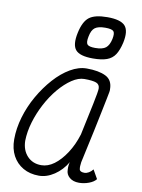

<svg xmlns="http://www.w3.org/2000/svg" viewBox="-101 -1007 803 1089"><g transform="rotate(10 300.0 -462.5)"><path d="M500 -75 529 -24Q516 -7 488 3.5Q460 14 431 14Q397 14 376.5 -3.5Q356 -21 356 -47Q355 -61 356.5 -74Q358 -87 361 -93Q332 -44 288.5 -15Q245 14 200 14Q148 14 109 -8.5Q70 -31 48.5 -71Q27 -111 27 -165Q27 -228 46.5 -294Q66 -360 100.5 -420Q135 -480 178 -528Q221 -576 269 -604Q317 -632 363 -632Q432 -632 472.5 -612Q513 -592 513 -539Q514 -535 512 -522.5Q510 -510 504.5 -484Q499 -458 489.5 -410.5Q480 -363 464 -287.5Q448 -212 424 -103Q420 -77 423 -62Q426 -47 452 -47Q464 -47 477 -54.5Q490 -62 500 -75ZM203 -47Q241 -47 277 -73.5Q313 -100 344.5 -148Q376 -196 395 -258Q419 -370 434 -442.5Q449 -515 449 -531Q449 -555 428.5 -563Q408 -571 360 -571Q326 -571 288.5 -546Q251 -521 215.5 -479Q180 -437 152 -384Q124 -331 107.5 -275.5Q91 -220 90 -168Q91 -114 122 -80.5Q153 -47 203 -47ZM387 -694Q311 -694 286.5 -723Q262 -752 277 -822Q291 -889 323.5 -914Q356 -939 428 -939Q504 -939 530 -910.5Q556 -882 541 -812Q531 -768 514 -742Q497 -716 466.5 -705Q436 -694 387 -694ZM389 -755Q431 -755 450 -770Q469 -785 477 -822Q484 -856 474 -867Q464 -878 426 -878Q386 -878 367 -864Q348 -850 341 -812Q334 -778 343.5 -766.5Q353 -755 389 -755Z"/></g></svg>

Font: Victor Mono Thin Light
Style: Italic
Weight: 300
Italic angle: -12°
Monospace: yes
Version: Version 1.561;gftools[0.9.30]